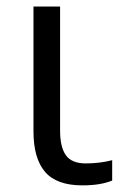

<svg xmlns="http://www.w3.org/2000/svg" viewBox="-20 -555 379 585"><path d="M82 -154.8V-535.2H163.1V-157.2Q163.1 -106.4 180.9 -81.8Q198.7 -57.1 241.2 -57.1Q283.7 -57.1 321.8 -66.9V-4.9Q286.6 9.8 231 9.8Q152.8 9.8 117.4 -31.2Q82 -72.3 82 -154.8Z"/></svg>

Font: OpenSans
Style: Regular
Weight: 400
Foundry: Ascender Corporation
Version: Version 1.10